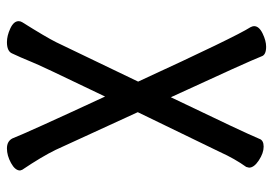

<svg xmlns="http://www.w3.org/2000/svg" viewBox="-134 -618 769 540"><g transform="rotate(90 250.0 -348.5)"><path d="M398 16Q378 16 370 1Q354 -40 252 -260Q161 -71 155 -54Q141 -20 131 1Q125 16 99 16Q81 16 60.5 6.5Q40 -3 40 -17Q40 -22 43 -27Q85 -94 99 -122L210 -353Q84 -627 57 -669Q54 -675 54 -679Q54 -693 74.5 -703Q95 -713 112 -713Q135 -713 139 -700Q153 -664 254 -445Q354 -653 371 -694Q375 -706 393 -706Q411 -706 431.5 -692.5Q452 -679 452 -665L450 -657Q427 -625 408 -583L296 -352L402 -121Q421 -82 458 -27L460 -21Q460 -7 439 4.5Q418 16 398 16Z"/></g></svg>

Font: LXGW WenKai Mono
Style: Bold
Weight: 700
Designer: Fontworks Inc.
Version: Version 1.250;January 17, 2023